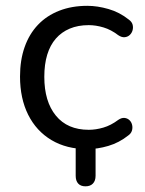

<svg xmlns="http://www.w3.org/2000/svg" viewBox="-20 -516 510 676"><path d="M281 140Q264 140 255.2 130.2Q246.5 120.5 246.5 103V-39.5H316.5V103Q316.5 120.5 307.2 130.2Q298 140 281 140ZM287.5 9Q214.5 9 161.2 -22.8Q108 -54.5 79.2 -112Q50.5 -169.5 50.5 -246.5Q50.5 -304.5 66.8 -350.5Q83 -396.5 113.8 -428.8Q144.5 -461 188.5 -478.2Q232.5 -495.5 287.5 -495.5Q323 -495.5 362 -484.2Q401 -473 433.5 -447Q444 -439.5 446.8 -429.5Q449.5 -419.5 446.8 -409.5Q444 -399.5 436.8 -392.8Q429.5 -386 419 -385Q408.5 -384 396.5 -392Q371 -411.5 344.2 -419.5Q317.5 -427.5 292.5 -427.5Q254.5 -427.5 225.5 -415.2Q196.5 -403 176.5 -380Q156.5 -357 146.2 -323.2Q136 -289.5 136 -245.5Q136 -158.5 176.8 -108.8Q217.5 -59 292.5 -59Q317.5 -59 344 -66.8Q370.5 -74.5 396.5 -94Q408.5 -102 418.8 -100.8Q429 -99.5 436 -92.8Q443 -86 445.2 -76Q447.5 -66 444.5 -56Q441.5 -46 431.5 -39Q399.5 -13.5 361.2 -2.2Q323 9 287.5 9Z"/></svg>

Font: Nunito ExtraLight
Style: Regular
Weight: 200
Designer: Vernon Adams
Foundry: Vernon Adams
Version: Version 3.602;April 4, 2023;FontCreator 14.0.0.2856 64-bit